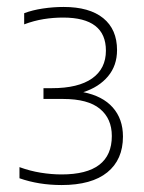

<svg xmlns="http://www.w3.org/2000/svg" viewBox="-20 -834 414 552"><path d="M157 -302Q91.5 -302 36 -321.5V-353.5Q66 -342.5 97 -337.5Q128 -332.5 157 -332.5Q301.5 -332.5 301.5 -443Q301.5 -493 267.2 -521.2Q233 -549.5 161.5 -549.5H105V-580.5H129Q205 -580.5 244.8 -608.5Q284.5 -636.5 284.5 -688.5Q284.5 -783.5 161.5 -783.5Q133 -783.5 105.2 -779Q77.5 -774.5 49.5 -764V-796Q73 -805 103 -809.5Q133 -814 163 -814Q237 -814 276.8 -781.8Q316.5 -749.5 316.5 -690Q316.5 -645.5 290.5 -614.5Q264.5 -583.5 219.5 -569Q275 -558 304.2 -525Q333.5 -492 333.5 -441.5Q333.5 -375 288.5 -338.5Q243.5 -302 157 -302Z"/></svg>

Font: Encode Sans Th
Style: Regular
Weight: 100
Designer: Multiple Designers
Foundry: Impallari Type
Version: Version 3.002; ttfautohint (v1.8.3) -l 8 -r 50 -G 200 -x 14 